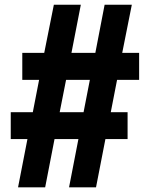

<svg xmlns="http://www.w3.org/2000/svg" viewBox="-20 -800 640 820"><path d="M75.2 -459V-574.2H168.9L210 -779.8H325.2L285.2 -574.2H387.2L426.8 -779.8H543L502 -574.2H574.2V-459H480L453.1 -320.8H524.9V-206.1H430.2L390.1 0H274.9L314.9 -206.1H212.9L172.9 0H57.1L97.2 -206.1H25.9V-320.8H120.1L147 -459ZM262.2 -459 234.9 -320.8H336.9L363.8 -459Z"/></svg>

Font: Cooper Hewitt
Style: Semibold
Weight: 709
Designer: Village Type and Design LLC
Foundry: Cooper Hewitt Smithsonian Design Museum
Version: 1.000